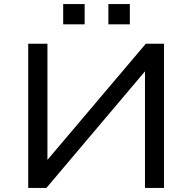

<svg xmlns="http://www.w3.org/2000/svg" viewBox="-20 -919 940 939"><path d="M118 0V-705H212V-136H211L693 -705H782V0H689V-570L207 0ZM510 -800V-899H615V-800ZM289 -800V-899H394V-800Z"/></svg>

Font: Nunito Sans 7pt SemiExpanded
Style: Regular
Weight: 400
Width: 6
Designer: Vernon Adams
Foundry: Vernon Adams
Version: Version 3.101;gftools[0.9.27]